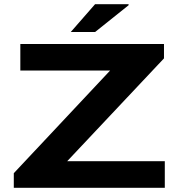

<svg xmlns="http://www.w3.org/2000/svg" viewBox="-20 -897 874 917"><path d="M317.9 -744.1 434.1 -877H594.2V-872.1L434.1 -744.1ZM45.9 0V-69.8L505.9 -560.1H77.1V-687H763.2V-618.2L300.8 -127H767.1V0Z"/></svg>

Font: Archivo Expanded SemiBold
Style: Regular
Weight: 600
Width: 7
Designer: Hector Gatti
Foundry: Omnibus-Type
Version: Version 2.001